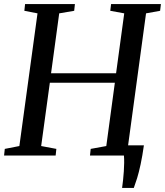

<svg xmlns="http://www.w3.org/2000/svg" viewBox="-27 -763 810 942"><path d="M572 159Q574.5 141.5 576.8 120.5Q579 99.5 580.5 77.8Q582 56 582.2 36Q582.5 16 581 0L535 -50H679Q671.5 3 663 42.8Q654.5 82.5 645.8 110.8Q637 139 629.5 159ZM-7 0 -3.5 -32.5 68 -46.5 157 -697.5 92.5 -710 96 -743H340.5L337 -710L263.5 -697.5L223.5 -403.5H542.5L582.5 -697.5L514 -710L518 -743H762.5L758.5 -710L689.5 -697.5L601 -46.5L671.5 -32.5L668 0H414.5L418 -32.5L494.5 -46.5L536.5 -357H217.5L175 -46.5L249.5 -32.5L246 0Z"/></svg>

Font: Merriweather 72pt
Style: Italic
Weight: 400
Italic angle: -7.8°
Version: Version 2.101